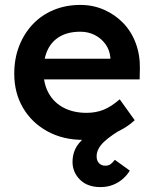

<svg xmlns="http://www.w3.org/2000/svg" viewBox="-20 -559 626 781"><path d="M275 100Q275 56 301 24Q327 -8 371 -34Q415 -60 470 -84L493 -44Q434 -11 403.5 17.5Q373 46 373 77Q373 95 383 105Q393 115 408 115Q421 115 429.5 109Q438 103 447 91L508 135Q498 152 481 167.5Q464 183 440.5 192.5Q417 202 389 202Q335 202 305 171.5Q275 141 275 100ZM38 -259Q38 -321 58 -372Q78 -423 113.5 -460.5Q149 -498 198.5 -518.5Q248 -539 307 -539Q359 -539 404 -519Q449 -499 482 -464.5Q515 -430 532.5 -382.5Q550 -335 549 -279L548 -236H121L98 -320H445L429 -303V-325Q426 -356 409 -379.5Q392 -403 365.5 -416.5Q339 -430 307 -430Q258 -430 224.5 -411Q191 -392 174 -356.5Q157 -321 157 -268Q157 -217 178.5 -179Q200 -141 239.5 -120.5Q279 -100 332 -100Q369 -100 400 -112Q431 -124 467 -155L528 -70Q501 -45 466.5 -27.5Q432 -10 394 0Q356 10 319 10Q236 10 172.5 -25Q109 -60 73.5 -120.5Q38 -181 38 -259Z"/></svg>

Font: Mach Medium
Style: Regular
Weight: 500
Version: Version 1.002